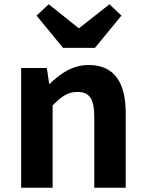

<svg xmlns="http://www.w3.org/2000/svg" viewBox="-20 -878 681 898"><path d="M79 0H226V-385C267 -426 296 -448 342 -448C397 -448 421 -418 421 -331V0H568V-349C568 -490 516 -574 395 -574C319 -574 262 -534 213 -486H210L199 -560H79ZM275 -654H424L548 -805L492 -858L351 -747H347L208 -858L151 -805Z"/></svg>

Font: Source Han Sans JP
Style: Bold
Weight: 700
Designer: Ryoko NISHIZUKA 西塚涼子 (kana, bopomofo & ideographs); Paul D. Hunt (Latin, Greek & Cyrillic); Sandoll Communications 산돌커뮤니
Foundry: Adobe
Version: Version 2.002;hotconv 1.0.116;makeotfexe 2.5.65601